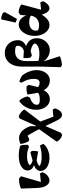

<svg xmlns="http://www.w3.org/2000/svg" viewBox="1058 -1894 1062 3219"><g transform="rotate(-90 1589.5 -284.0)"><path d="M173 14Q121 14 86.5 -40Q52 -94 48 -198L38 -463Q61 -476 105.5 -486.5Q150 -497 205 -497L245 -463L138 -97L97 -125L293 -145L312 -102Q302 -72 280.5 -45.5Q259 -19 231 -2.5Q203 14 173 14Z M561 14Q493 14 441.5 -5Q390 -24 361.5 -59Q333 -94 333 -139Q333 -183 375.5 -216Q418 -249 484 -258L495 -266L645 -306L667 -286Q670 -270 670 -249.5Q670 -229 667 -208.5Q664 -188 659 -176L515 -201Q497 -200 477 -192Q457 -184 440 -174Q423 -164 416 -153Q430 -138 471 -127.5Q512 -117 561 -117Q603 -117 635 -120Q667 -123 696.5 -129.5Q726 -136 760 -146L789 -89Q767 -59 730 -35.5Q693 -12 649 1Q605 14 561 14ZM547 -228 480 -239Q418 -242 379.5 -273.5Q341 -305 341 -351Q341 -395 372 -429Q403 -463 458 -482Q513 -501 584 -501Q641 -501 688 -493Q735 -485 760 -472Q768 -446 770.5 -413.5Q773 -381 770 -346L739 -329Q710 -342 685.5 -349Q661 -356 635 -359Q609 -362 575 -362Q522 -362 484 -350Q446 -338 430 -316Q438 -303 456.5 -291Q475 -279 500.5 -271.5Q526 -264 551 -264Z M1276 224Q1247 224 1223 202.5Q1199 181 1175 130L1072 -83L1047 -132Q1035 -157 1024 -178.5Q1013 -200 1000.5 -223.5Q988 -247 970 -278Q958 -300 949 -315Q940 -330 931 -343.5Q922 -357 910 -373L966 -374L865 -324L831 -335Q812 -369 800 -405.5Q788 -442 786 -472Q814 -485 838.5 -490.5Q863 -496 885 -496Q929 -496 967 -473Q1005 -450 1035.5 -406.5Q1066 -363 1085 -303L1083 -185L1152 -164L1258 118L1209 83L1364 68L1383 111Q1365 164 1336 194Q1307 224 1276 224ZM938 227Q915 222 890.5 207.5Q866 193 848 173Q830 153 825 134L1043 -173L1103 -92L974 204ZM1107 -155 1069 -174 1070 -218 1129 -199ZM1152 -128 1077 -180 1213 -486 1246 -502Q1268 -496 1292.5 -480Q1317 -464 1337 -444Q1357 -424 1364 -406Z M1851 20Q1784 20 1735.5 -21Q1687 -62 1670 -132L1708 -212Q1721 -186 1750 -168.5Q1779 -151 1810 -151Q1844 -151 1861 -176Q1878 -201 1877 -249Q1877 -301 1861.5 -351.5Q1846 -402 1812 -454L1830 -493Q1887 -477 1932 -446Q1959 -413 1980 -372Q2001 -331 2012.5 -287.5Q2024 -244 2024 -205Q2024 -140 2001.5 -89Q1979 -38 1940 -9Q1901 20 1851 20ZM1537 20Q1485 20 1445 -10Q1405 -40 1382 -92Q1359 -144 1359 -212Q1359 -270 1377.5 -324.5Q1396 -379 1429.5 -423Q1463 -467 1507 -494Q1524 -483 1540.5 -457.5Q1557 -432 1568.5 -404Q1580 -376 1582 -353L1562 -312Q1505 -295 1474 -265.5Q1443 -236 1443 -202Q1443 -178 1455 -164Q1482 -148 1527 -148Q1649 -148 1669 -215L1717 -162Q1696 -76 1648.5 -28Q1601 20 1537 20ZM1652 -134 1614 -355Q1643 -366 1681 -369.5Q1719 -373 1753 -369L1777 -332L1729 -138Z M2105 223 2073 199 2079 -7Q2081 -43 2081.5 -78Q2082 -113 2082.5 -152Q2083 -191 2083 -238V-446Q2083 -535 2111 -600Q2139 -665 2191 -700Q2243 -735 2313 -735Q2375 -735 2422.5 -706Q2470 -677 2498 -626.5Q2526 -576 2526 -512Q2526 -446 2472 -404.5Q2418 -363 2327 -360L2278 -406Q2321 -405 2356 -418Q2391 -431 2411.5 -456.5Q2432 -482 2432 -514Q2432 -533 2424 -546Q2410 -555 2389 -559Q2368 -563 2342 -563Q2260 -563 2218 -515.5Q2176 -468 2176 -374V-220Q2176 -197 2177.5 -180Q2179 -163 2181 -149L2158 -121L2257 187Q2233 201 2189.5 211Q2146 221 2105 223ZM2355 20Q2312 20 2271.5 1Q2231 -18 2198 -50.5Q2165 -83 2146 -127L2169 -176Q2190 -166 2226 -160.5Q2262 -155 2299 -155Q2350 -155 2387.5 -165.5Q2425 -176 2446 -193.5Q2467 -211 2471 -233Q2460 -262 2411.5 -282.5Q2363 -303 2296 -308L2377 -393Q2466 -374 2512.5 -325Q2559 -276 2559 -200Q2559 -139 2532 -89Q2505 -39 2458.5 -9.5Q2412 20 2355 20ZM2267 -281 2235 -304Q2228 -330 2226 -363.5Q2224 -397 2228 -423L2394 -412L2412 -321Z M2781 14Q2729 14 2687.5 -19.5Q2646 -53 2622 -109.5Q2598 -166 2598 -237Q2598 -309 2624 -369Q2650 -429 2693 -465Q2736 -501 2787 -501Q2847 -501 2891 -457Q2935 -413 2949 -339L2953 -288Q2927 -307 2896 -316.5Q2865 -326 2826 -326Q2763 -326 2724 -296Q2685 -266 2685 -216Q2685 -203 2687.5 -192.5Q2690 -182 2695 -175Q2715 -168 2734.5 -164Q2754 -160 2776 -160Q2818 -160 2851 -175.5Q2884 -191 2906 -219Q2928 -247 2934 -284L2940 -319L2938 -345L2949 -474L2988 -503Q3027 -503 3066.5 -489.5Q3106 -476 3125 -456L3027 -91L3016 -124L3160 -140L3179 -99Q3170 -69 3151 -43Q3132 -17 3108 -1.5Q3084 14 3062 14Q3032 14 3007 -10.5Q2982 -35 2966.5 -77Q2951 -119 2948 -174L2982 -113H2915L2970 -141Q2925 -62 2879 -24Q2833 14 2781 14ZM2882 -531 2821 -554 2874 -794Q2895 -797 2917 -792.5Q2939 -788 2958.5 -779Q2978 -770 2990 -761L2993 -728Z"/></g></svg>

Font: Eczar
Style: Bold
Weight: 700
Designer: Vaibhav Singh
Foundry: Rosetta Type Foundry
Version: Version 2.000